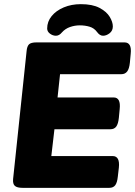

<svg xmlns="http://www.w3.org/2000/svg" viewBox="-20 -904 650 924"><path d="M89 0Q62 0 51.5 -9.5Q41 -19 43 -42L108 -658Q110 -681 119.5 -690.5Q129 -700 156 -700H579Q615 -700 609 -645L605 -602Q602 -573 592 -560Q582 -547 564 -547H269L257 -435H527Q562 -435 556 -379L552 -337Q549 -308 539.5 -295Q530 -282 511 -282H242L227 -153H522Q558 -153 552 -97L547 -54Q544 -25 534.5 -12.5Q525 0 506 0ZM249 -732Q234 -732 220.5 -742Q207 -752 207 -767Q207 -800 228.5 -826.5Q250 -853 287 -868.5Q324 -884 369 -884Q425 -884 459 -866Q493 -848 508 -823Q523 -798 523 -777Q523 -756 507.5 -744Q492 -732 476 -732Q460 -732 447 -750Q433 -769 411 -775.5Q389 -782 364 -782Q340 -782 317 -774Q294 -766 278 -748Q265 -732 249 -732Z"/></svg>

Font: Asap Semi Expanded Semi Expanded ExtraBold
Style: Italic
Weight: 800
Width: 6
Italic angle: -6°
Designer: Pablo Cosgaya
Foundry: Omnibus-Type
Version: Version 3.001; ttfautohint (v1.8.4.7-5d5b)